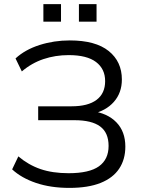

<svg xmlns="http://www.w3.org/2000/svg" viewBox="-20 -912 693 941"><path d="M320 8.9Q228.4 8.9 156.6 -15.4Q84.8 -39.8 39.5 -81.9L69.9 -145.6Q119.2 -103.8 178.3 -83.4Q237.4 -63.1 316.3 -63.1Q417.5 -63.1 464.9 -96.9Q512.2 -130.8 512.2 -196.9Q512.2 -261.7 470.8 -292.3Q429.4 -322.9 345.1 -322.9H167.1V-391H330.7Q411.4 -391 453.4 -422.7Q495.3 -454.3 495.3 -514.5Q495.3 -574.2 450.6 -608.1Q405.9 -641.9 316.7 -641.9Q251 -641.9 192.8 -622.3Q134.7 -602.7 87 -561.9L56.1 -625.6Q103.1 -668.8 173.8 -691.4Q244.5 -713.9 321.8 -713.9Q448.1 -713.9 512.7 -662Q577.3 -610.1 577.3 -522.5Q577.3 -456.9 537.8 -412.4Q498.2 -367.9 430 -353.4V-367.3Q506.1 -357.9 550.2 -312.7Q594.3 -267.4 594.3 -193.3Q594.3 -130.8 564.1 -85.4Q533.9 -39.9 473.1 -15.5Q412.2 8.9 320 8.9ZM366.8 -805.9V-891.7H453.2V-805.9ZM192.6 -805.9V-891.7H279V-805.9Z"/></svg>

Font: Mulish ExtraLight
Style: Regular
Weight: 200
Designer: Vernon Adams
Foundry: Vernon Adams
Version: Version 3.603